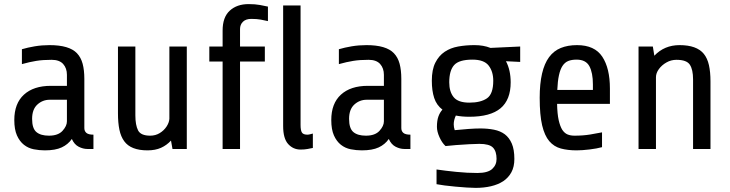

<svg xmlns="http://www.w3.org/2000/svg" viewBox="-20 -727 3562 937"><path d="M436 -69.8V0H405.8Q385.7 0 364.3 -10.7Q342.8 -21.5 330.6 -48.8Q312 -22 281 -7.6Q250 6.8 198.7 6.8Q171.9 6.8 144.8 1.5Q117.7 -3.9 96.7 -20.5Q75.7 -37.1 62.7 -66.2Q49.8 -95.2 49.8 -141.1Q49.8 -222.2 96.9 -265.1Q144 -308.1 228 -308.1H306.6V-361.8Q306.6 -394 288.3 -414.6Q270 -435.1 231.9 -435.1Q189 -435.1 157 -429.9Q125 -424.8 86.9 -414.1V-486.8Q114.7 -495.1 149.7 -501Q184.6 -506.8 221.7 -506.8Q317.9 -506.8 355.5 -467.3Q375 -446.8 383.3 -415.8Q391.6 -384.8 391.6 -341.8V-102.1Q391.6 -86.9 401.6 -78.4Q411.6 -69.8 436 -69.8ZM218.8 -64.9Q263.7 -64.9 285.2 -88.6Q306.6 -112.3 306.6 -134.8V-240.2H222.7Q188 -240.2 162.4 -216.8Q136.7 -193.4 136.7 -147Q136.7 -100.1 157.7 -82.5Q178.7 -64.9 218.8 -64.9Z M891.6 -500V0H821.8L814.5 -41Q793.5 -18.1 765.6 -5.6Q737.8 6.8 699.7 6.8Q618.7 6.8 586.4 -37.6Q569.8 -60.1 562.7 -94Q555.7 -127.9 555.7 -173.8V-500H640.6V-164.1Q640.6 -116.7 653.8 -90.8Q667 -64.9 712.9 -64.9Q738.8 -64.9 759.3 -77.4Q779.8 -89.8 792.5 -108.9Q805.2 -127.9 806.6 -147V-500Z M1272.5 -500V-426.8H1151.4V0H1066.4V-426.8H1001.5V-500H1066.4V-578.1Q1066.4 -643.1 1101.3 -675Q1136.2 -707 1193.4 -707Q1225.6 -707 1249 -702.6Q1272.5 -698.2 1287.6 -694.8V-624Q1271.5 -627.9 1252.4 -631.3Q1233.4 -634.8 1206.5 -634.8Q1179.7 -634.8 1165.5 -620.8Q1151.4 -606.9 1151.4 -585V-500Z M1506.8 -75.2V-4.9Q1501.5 -3.9 1494.9 -2.7Q1488.3 -1.5 1481.4 0Q1466.8 2.9 1446.8 2.9Q1410.6 2.9 1386.2 -24.2Q1361.8 -51.3 1361.8 -111.8V-700.2H1446.8V-117.2Q1446.8 -90.8 1453.4 -80.3Q1460 -69.8 1480 -69.8Q1486.8 -69.8 1495.6 -72.3Q1502.4 -74.2 1506.8 -75.2Z M1982.9 -69.8V0H1952.6Q1932.6 0 1911.1 -10.7Q1889.6 -21.5 1877.4 -48.8Q1858.9 -22 1827.9 -7.6Q1796.9 6.8 1745.6 6.8Q1718.8 6.8 1691.7 1.5Q1664.6 -3.9 1643.6 -20.5Q1622.6 -37.1 1609.6 -66.2Q1596.7 -95.2 1596.7 -141.1Q1596.7 -222.2 1643.8 -265.1Q1690.9 -308.1 1774.9 -308.1H1853.5V-361.8Q1853.5 -394 1835.2 -414.6Q1816.9 -435.1 1778.8 -435.1Q1735.8 -435.1 1703.9 -429.9Q1671.9 -424.8 1633.8 -414.1V-486.8Q1661.6 -495.1 1696.5 -501Q1731.4 -506.8 1768.6 -506.8Q1864.7 -506.8 1902.3 -467.3Q1921.9 -446.8 1930.2 -415.8Q1938.5 -384.8 1938.5 -341.8V-102.1Q1938.5 -86.9 1948.5 -78.4Q1958.5 -69.8 1982.9 -69.8ZM1765.6 -64.9Q1810.5 -64.9 1832 -88.6Q1853.5 -112.3 1853.5 -134.8V-240.2H1769.5Q1734.9 -240.2 1709.2 -216.8Q1683.6 -193.4 1683.6 -147Q1683.6 -100.1 1704.6 -82.5Q1725.6 -64.9 1765.6 -64.9Z M2472.2 -325.2Q2472.2 -240.2 2422.9 -198.7Q2373.5 -157.2 2270.5 -157.2Q2233.4 -157.2 2204.6 -163.1Q2194.3 -141.1 2194.3 -120.1Q2194.3 -106.4 2199.2 -91.8Q2233.4 -95.2 2266.4 -97.7Q2299.3 -100.1 2324.2 -100.1Q2360.4 -100.1 2390.9 -94Q2421.4 -87.9 2443.4 -71.8Q2465.3 -55.2 2477.8 -26.1Q2490.2 2.9 2490.2 48.8Q2490.2 86.9 2475.8 113.5Q2461.4 140.1 2436 157.2Q2410.6 173.8 2376 181.9Q2341.3 189.9 2301.3 189.9Q2284.2 189.9 2257.8 188.2Q2231.4 186.5 2202.6 183.8Q2173.8 181.2 2149.2 178Q2124.5 174.8 2110.4 171.9V100.1Q2153.3 106.4 2206.8 111.8Q2260.3 117.2 2309.6 117.2Q2360.4 117.2 2381.8 97.7Q2403.3 78.1 2403.3 48.8Q2403.3 11.2 2385.7 -6.8Q2368.2 -24.9 2319.3 -24.9Q2302.2 -24.9 2270 -23.2Q2237.8 -21.5 2205.3 -19Q2172.9 -16.6 2154.3 -14.2Q2137.2 -29.8 2124.8 -57.4Q2112.3 -85 2112.3 -107.9Q2112.3 -138.2 2119.4 -158.2Q2126.5 -178.2 2139.2 -191.9Q2110.4 -213.9 2098.9 -249Q2087.4 -284.2 2087.4 -333Q2087.4 -387.2 2104.5 -421.1Q2121.6 -455.1 2149.9 -474.1Q2178.2 -493.2 2215.8 -500Q2253.4 -506.8 2295.4 -506.8Q2339.8 -506.8 2373.5 -493.2L2518.6 -500V-424.8L2449.2 -428.2Q2472.2 -384.8 2472.2 -325.2ZM2387.2 -333Q2387.2 -377.9 2364.7 -407Q2342.3 -436 2285.6 -436Q2220.2 -436 2196.3 -409.4Q2172.4 -382.8 2172.4 -325.2Q2172.4 -279.3 2194.1 -252.7Q2215.8 -226.1 2270.5 -226.1Q2325.7 -226.1 2356.4 -247.1Q2387.2 -268.1 2387.2 -333Z M2956.5 -294.9V-220.2H2698.7Q2699.7 -170.9 2706.5 -140.6Q2713.4 -110.4 2724.1 -93.3Q2735.4 -76.7 2750 -70.8Q2764.6 -64.9 2783.7 -64.9Q2825.7 -64.9 2860.1 -70.6Q2894.5 -76.2 2918 -81.1V-8.8Q2893.6 -2 2857.2 2.4Q2820.8 6.8 2793.9 6.8Q2751 6.8 2717.3 -2.2Q2683.6 -11.2 2660.6 -38.1Q2637.7 -64.9 2625.7 -115.5Q2613.8 -166 2613.8 -250Q2613.8 -386.2 2659.7 -448.2Q2682.6 -479 2716.8 -492.9Q2751 -506.8 2795.9 -506.8Q2881.8 -506.8 2919.2 -450.4Q2956.5 -394 2956.5 -294.9ZM2793.9 -436Q2769.5 -436 2752.9 -429.2Q2736.3 -422.4 2725.1 -405.3Q2703.1 -372.1 2699.7 -288.1H2873.5V-314.9Q2873.5 -372.1 2856.2 -404.1Q2838.9 -436 2793.9 -436Z M3181.2 -350.1V0H3096.2V-500H3166L3173.3 -455.1Q3222.2 -506.8 3296.4 -506.8Q3379.9 -506.8 3414.6 -464.4Q3432.1 -442.9 3439.7 -409.4Q3447.3 -376 3447.3 -330.1V0H3362.3V-339.8Q3362.3 -387.2 3346.7 -411.1Q3331.1 -435.1 3281.2 -435.1Q3254.9 -435.1 3232.2 -422.1Q3209.5 -409.2 3195.3 -389.6Q3181.2 -370.1 3181.2 -350.1Z"/></svg>

Font: Moulpali
Style: Regular
Weight: 400
Designer: Danh Hong
Version: Version 8.002; ttfautohint (v1.8.3)